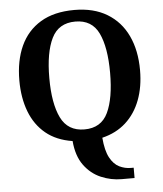

<svg xmlns="http://www.w3.org/2000/svg" viewBox="-62 -779 911 1073"><g transform="rotate(-5 393.5 -242.5)"><path d="M577 240Q517 240 461 216Q405 192 367 140Q329 88 322 4Q232 -10 173 -58.5Q114 -107 84.5 -184Q55 -261 55 -359Q55 -470 92.5 -552Q130 -634 205.5 -679.5Q281 -725 395 -725Q503 -725 578.5 -679.5Q654 -634 693 -551.5Q732 -469 732 -358Q732 -265 704 -191Q676 -117 622 -68Q568 -19 489 0Q495 73 516.5 112.5Q538 152 569 167Q600 182 633 182H649V240ZM394 -55Q488 -55 526 -135Q564 -215 564 -358Q564 -501 526 -580.5Q488 -660 395 -660Q301 -660 262 -580.5Q223 -501 223 -358Q223 -215 262 -135Q301 -55 394 -55Z"/></g></svg>

Font: Noto Serif Vithkuqi
Style: Bold
Weight: 700
Version: Version 1.005